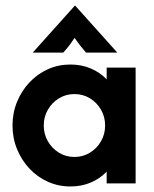

<svg xmlns="http://www.w3.org/2000/svg" viewBox="-20 -660 554 691"><path d="M233.3 11.1Q190 11.1 152.3 -5.9Q114.6 -22.9 86.1 -53.1Q57.6 -83.3 41.3 -123.3Q25 -163.2 25 -208.3Q25 -253.5 41.3 -293.4Q57.6 -333.3 86.1 -363.5Q114.6 -393.8 152.3 -410.8Q190 -427.8 233.3 -427.8Q273.6 -427.8 306.9 -413.5Q340.3 -399.3 363.9 -374.3V-416.7H468.1V0H363.9V-42.4Q340.3 -17.4 306.9 -3.1Q273.6 11.1 233.3 11.1ZM247.8 -95.1Q278.5 -95.1 303.6 -110.5Q328.7 -125.9 343.5 -151.5Q358.3 -177.1 358.3 -208.3Q358.3 -239.6 343.5 -265.2Q328.7 -290.8 303.7 -306.2Q278.7 -321.5 248 -321.5Q217.4 -321.5 192.3 -306.2Q167.2 -290.8 152.3 -265.2Q137.5 -239.6 137.5 -208.3Q137.5 -177.1 152.3 -151.5Q167.1 -125.9 192.1 -110.5Q217.1 -95.1 247.8 -95.1ZM97.9 -470.8 249.3 -639.6H250.7L402.1 -470.8H289.6Q278.5 -483.3 268.8 -495.8Q259 -508.3 248.6 -523.6Q238.2 -508.3 228.8 -495.8Q219.4 -483.3 207.6 -470.8Z"/></svg>

Font: Afacad Flux
Style: Regular
Weight: 400
Designer: Kristian Moeller
Foundry: Dicotype
Version: Version 1.100